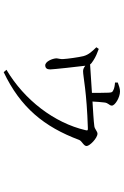

<svg xmlns="http://www.w3.org/2000/svg" viewBox="165 -769 670 1040"><g transform="rotate(90 500.0 -249.0)"><path d="M427 -537C443 -536 459 -533 468 -528C480 -523 481 -519 482 -502C483 -482 483 -438 483 -412L329 -402C325 -408 318 -413 307 -420C289 -432 267 -441 245 -449L236 -436C256 -415 276 -396 284 -366C290 -342 299 -279 300 -255C301 -242 296 -227 296 -219C297 -198 313 -158 335 -159C349 -160 356 -168 356 -186C356 -201 340 -347 336 -376C348 -367 356 -364 366 -364C394 -364 477 -384 675 -390C687 -390 688 -389 685 -377C646 -209 522 -46 358 51L371 66C562 -25 667 -153 738 -343C744 -358 771 -367 771 -383C771 -400 728 -442 704 -442C692 -442 679 -427 664 -425C634 -421 579 -418 530 -415C531 -436 533 -462 535 -478C537 -502 552 -505 552 -520C552 -537 508 -564 475 -564C459 -564 444 -558 427 -552Z"/></g></svg>

Font: Noto Serif CJK KR Light
Style: Regular
Weight: 300
Designer: Ryoko NISHIZUKA 西塚涼子 (kana & ideographs); Frank Grießhammer (Latin, Greek & Cyrillic); Wenlong ZHANG 张文龙 (bopomofo); San
Foundry: Adobe
Version: Version 2.001;hotconv 1.1.0;makeotfexe 2.6.0